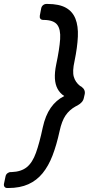

<svg xmlns="http://www.w3.org/2000/svg" viewBox="-72 -796 461 975"><path d="M169.3 -776Q228.3 -775.8 262.4 -756.8Q296.6 -737.7 311.2 -700.7Q325.8 -663.7 323.4 -610Q321 -556.3 306.6 -486.2Q294.7 -433.9 302.8 -406Q310.8 -378.1 334.6 -359.6L341.4 -355.9Q362.7 -340.4 358.2 -317.9L353.7 -298.4Q349.5 -275.9 321.4 -260.5L312.3 -255.9Q280.5 -238.3 261.1 -210Q241.7 -181.7 230.6 -130.2Q215.4 -60.1 194.8 -6.5Q174.2 47.1 144.3 83.7Q114.4 120.4 72 139.5Q29.6 158.6 -29.2 158.8H-34.6Q-44.4 158.8 -49 152.7Q-53.6 146.6 -51.7 136.8L-43.9 99.8Q-41.9 89.9 -34.4 83.9Q-26.9 77.9 -17.4 77.8H-12.8Q35.6 76 64.1 52.9Q92.7 29.9 110.5 -19.8Q128.4 -69.5 145.3 -149.3Q158.5 -209.6 185.7 -248.6Q212.9 -287.6 254.3 -308.2Q232.4 -322.5 220.5 -344.6Q208.6 -366.6 206.8 -397.2Q205.1 -427.9 213.1 -467.1Q230.2 -547.7 233.4 -597.3Q236.6 -646.9 218.5 -670.4Q200.4 -694 151.6 -694.8L146.8 -694.9Q137.4 -695.1 132.9 -701.1Q128.4 -707.1 130.2 -716.9L137.3 -754Q139.3 -763.8 146.8 -769.9Q154.4 -776 164.3 -776Z"/></svg>

Font: Rubik Light
Style: Italic
Weight: 300
Italic angle: -12°
Designer: Hubert and Fischer
Foundry: Hubert and Fischer
Version: Version 2.300;gftools[0.9.30]